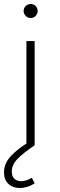

<svg xmlns="http://www.w3.org/2000/svg" viewBox="-28 -725 298 959"><path d="M104 -520H145V0H104ZM125 -705Q140 -705 150 -695Q160 -685 160 -670Q160 -656 150 -645.5Q140 -635 125 -635Q111 -635 100.5 -645.5Q90 -656 90 -670Q90 -685 100.5 -695Q111 -705 125 -705ZM123 -20 146 0Q88 39 59.5 68.5Q31 98 31 132Q31 157 44.5 168.5Q58 180 78 180Q90 180 104 175.5Q118 171 131 163L145 191Q126 203 107.5 208.5Q89 214 71 214Q36 214 14 193.5Q-8 173 -8 136Q-8 93 24.5 56.5Q57 20 123 -20Z"/></svg>

Font: Alexandria ExtraLight
Style: Regular
Weight: 250
Designer: Mohamed Gaber
Foundry: Kief Type Foundry
Version: Version 5.100